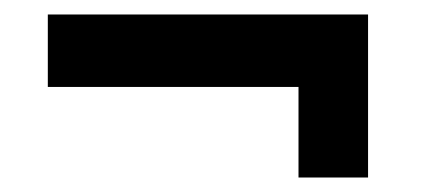

<svg xmlns="http://www.w3.org/2000/svg" viewBox="-20 -369 612 265"><path d="M488 -349V-124H392V-249H46V-349Z"/></svg>

Font: Piazzolla
Style: Bold
Weight: 700
Designer: Juan Pablo del Peral
Foundry: Huerta Tipografica
Version: Version 1.330